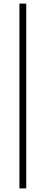

<svg xmlns="http://www.w3.org/2000/svg" viewBox="-20 -828 254 1068"><path d="M126 -808V220H88V-808Z"/></svg>

Font: Encode Sans Narrow
Style: Thin
Weight: 250
Designer: Pablo Impallari, Andres Torresi
Foundry: Pablo Impallari, Andres Torresi
Version: Version 1.000; ttfautohint (v1.00) -l 8 -r 50 -G 200 -x 14 -